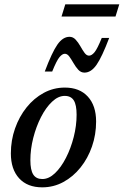

<svg xmlns="http://www.w3.org/2000/svg" viewBox="-20 -834 558 866"><path d="M272.5 -439Q339 -439 376.2 -398.2Q413.5 -357.5 413.5 -286Q413.5 -227 395 -173.5Q376.5 -120 343.2 -78.5Q310 -37 265.8 -13Q221.5 11 170.5 11Q103.5 11 66.2 -29.8Q29 -70.5 29 -142Q29 -201 47.8 -254.5Q66.5 -308 99.8 -349.5Q133 -391 177.2 -415Q221.5 -439 272.5 -439ZM171 -26.5Q200.5 -26.5 228 -52.8Q255.5 -79 277.5 -122Q299.5 -165 312.5 -216Q325.5 -267 325.5 -316.5Q325.5 -361 312.8 -381.2Q300 -401.5 272 -401.5Q242.5 -401.5 214.8 -375.2Q187 -349 165 -306Q143 -263 130 -212Q117 -161 117 -111.5Q117 -67 130 -46.8Q143 -26.5 171 -26.5ZM472.5 -663Q440 -577 415.5 -541.8Q391 -506.5 361 -506.5Q345 -506.5 333.2 -519.2Q321.5 -532 311.8 -549Q302 -566 292.8 -578.8Q283.5 -591.5 272.5 -591.5Q261 -591.5 248.2 -576.2Q235.5 -561 215.5 -511.5H182Q214.5 -598 239 -633Q263.5 -668 293.5 -668Q309.5 -668 321.2 -655.2Q333 -642.5 342.5 -625.5Q352 -608.5 361.2 -595.8Q370.5 -583 381.5 -583Q393.5 -583 406.2 -598.2Q419 -613.5 439 -663ZM257.5 -759.5 274.5 -814.5H518L501 -759.5Z"/></svg>

Font: Newsreader Text Medium
Style: Italic
Weight: 500
Italic angle: -17°
Designer: Hugues Gentile
Foundry: Production Type
Version: Version 1.001